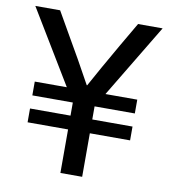

<svg xmlns="http://www.w3.org/2000/svg" viewBox="-77 -741 717 808"><g transform="rotate(10 281.0 -337.0)"><path d="M500 -360V-301H328V-245H500V-186H328V0H235V-186H62V-245H235V-301H62V-360H199L9 -674H115L174 -571Q221 -491 280 -383H282Q324 -460 388 -571L448 -674H553L364 -360Z"/></g></svg>

Font: CST
Style: Regular
Weight: 400
Version: Version 1.00